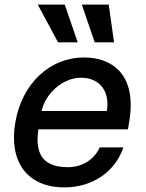

<svg xmlns="http://www.w3.org/2000/svg" viewBox="-20 -802 634 833"><path d="M259.2 11C387.1 11 482.2 -62.5 515.3 -162.6H412.6C388.5 -108.7 335.9 -76.7 274.9 -76.7C179 -76.7 128.2 -121.1 146.7 -240.8H535.2L541.2 -278.4C573.2 -475.9 469.5 -552.6 345.2 -552.6C193.5 -552.6 73.9 -436.8 46.2 -269.2C17.8 -99.8 98.4 11 259.2 11ZM143.8 -782 231.9 -618.3H317.1L261 -782ZM160.5 -320.3C175.4 -392 248.9 -464.8 331.7 -464.8C414.1 -464.8 457.7 -403.8 443.5 -320.3ZM334.9 -782 391 -618.3H474.8L451.7 -782Z"/></svg>

Font: Magic Ui Pro Medium
Style: Italic
Weight: 500
Italic angle: -9.39999°
Designer: Stefan Endress, Andreas Faust
Version: Version 1.000;FEAKit 1.0